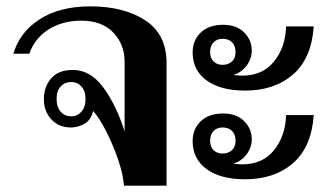

<svg xmlns="http://www.w3.org/2000/svg" viewBox="-20 -584 1037 604"><path d="M273 -235Q266 -206 245.5 -194.5Q225 -183 203 -183Q165 -183 141.5 -208.5Q118 -234 118 -272Q118 -311 141 -337.5Q164 -364 209 -364Q264 -364 304.5 -309.5Q345 -255 372 -171V-390Q372 -444 336.5 -481.5Q301 -519 235 -519Q178 -519 134 -492Q90 -465 72 -415H22Q42 -483 105 -523.5Q168 -564 264 -564Q370 -564 437 -520Q504 -476 504 -386V0H370Q366 -52 335 -125.5Q304 -199 273 -235ZM249 -273Q249 -298 236 -312Q223 -326 204 -326Q184 -326 171 -312Q158 -298 158 -273Q158 -247 171 -232.5Q184 -218 204 -218Q223 -218 236 -232.5Q249 -247 249 -273Z M682 -506Q724 -506 748 -482Q772 -458 772 -425Q772 -400 756.5 -378.5Q741 -357 714 -348Q732 -346 742 -346Q806 -346 842 -390.5Q878 -435 880 -501H967Q960 -400 901.5 -349.5Q843 -299 751 -299Q674 -299 630 -331Q586 -363 586 -419Q586 -457 611.5 -481.5Q637 -506 682 -506ZM680 -380Q698 -380 709.5 -390.5Q721 -401 721 -420Q721 -440 710 -451Q699 -462 680 -462Q663 -462 652 -451Q641 -440 641 -420Q641 -401 652 -390.5Q663 -380 680 -380ZM682 -227Q724 -227 748 -203Q772 -179 772 -146Q772 -121 756.5 -99.5Q741 -78 714 -69Q732 -67 742 -67Q806 -67 842 -111.5Q878 -156 880 -222H967Q960 -121 901.5 -70.5Q843 -20 751 -20Q674 -20 630 -52Q586 -84 586 -140Q586 -178 611.5 -202.5Q637 -227 682 -227ZM680 -101Q698 -101 709.5 -111.5Q721 -122 721 -141Q721 -161 710 -172Q699 -183 680 -183Q663 -183 652 -172Q641 -161 641 -141Q641 -122 652 -111.5Q663 -101 680 -101Z"/></svg>

Font: Trirong SemiBold
Style: Regular
Weight: 600
Designer: Katatrad Team
Foundry: CadsonDemak
Version: Version 1.000